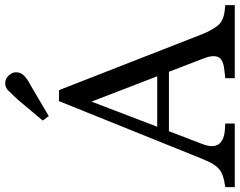

<svg xmlns="http://www.w3.org/2000/svg" viewBox="-118 -846 961 770"><g transform="rotate(-90 363.0 -460.5)"><path d="M-2 0V-38L21 -42Q46 -47 61.5 -56.5Q77 -66 88.5 -84Q100 -102 112 -132L343 -705H387L612 -129Q629 -88 648 -66Q667 -44 709 -40L728 -38V0H435V-38L469 -42Q511 -46 520 -67.5Q529 -89 513 -128L327 -611H355L171 -130Q155 -89 169 -66.5Q183 -44 224 -40L253 -38V0ZM205 -264V-311H507V-264ZM283 -746 265 -770 347 -868Q358 -880 367.5 -890Q377 -900 387 -910Q401 -922 418.5 -920.5Q436 -919 448 -904Q460 -890 458.5 -873Q457 -856 443 -843Q432 -833 420.5 -826.5Q409 -820 395 -812Z"/></g></svg>

Font: Hedvig Letters Serif
Style: Regular
Weight: 400
Designer: Alexander Örn & Tor Weibull
Foundry: Kanon Foundry
Version: Version 1.000